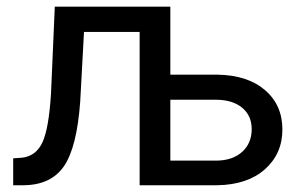

<svg xmlns="http://www.w3.org/2000/svg" viewBox="-20 -548 888 568"><path d="M483.9 -528.3H142.1L130.9 -271Q124.5 -168 105.7 -127.2Q86.9 -86.4 45.4 -81.5L19 -79.6V0H50.8Q131.3 -1 169.4 -56.6Q207.5 -112.3 217.3 -247.6L228.5 -453.6H393.1V0H623Q712.4 -1.5 763.9 -47.4Q815.4 -93.3 815.4 -165Q815.4 -237.3 763.9 -281.5Q712.4 -325.7 623.5 -327.1H483.9ZM483.9 -252.9H620.6Q668.9 -252.4 696.8 -229Q724.6 -205.6 724.6 -166Q724.6 -124 696 -98.4Q667.5 -72.8 618.2 -72.8H483.9Z"/></svg>

Font: FAU Chimera
Style: Regular
Weight: 400
Version: Version 1.002;hotconv 1.0.117;makeotfexe 2.5.65602